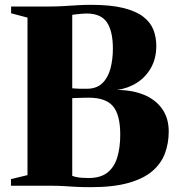

<svg xmlns="http://www.w3.org/2000/svg" viewBox="-20 -770 732 796"><path d="M94 -44V-697L26 -715V-743H185.5Q217 -743 244.5 -744.8Q272 -746.5 299.2 -748.2Q326.5 -750 357 -750Q438 -750 490.8 -737Q543.5 -724 573.5 -701Q603.5 -678 615.8 -647Q628 -616 628 -580Q628 -528.5 606.5 -489.8Q585 -451 548 -427.2Q511 -403.5 464.5 -397Q528 -397 576.2 -377.2Q624.5 -357.5 652 -319Q679.5 -280.5 679.5 -225Q679.5 -176.5 664 -134.5Q648.5 -92.5 612 -61Q575.5 -29.5 513 -11.8Q450.5 6 356.5 6Q319 6 293.5 4.5Q268 3 244 1.5Q220 0 187.5 0H25.5V-27.5ZM279.5 -404Q285.5 -403.5 293 -403Q300.5 -402.5 308 -402.2Q315.5 -402 323.5 -402Q331.5 -402 339 -402Q380.5 -402 404.2 -425Q428 -448 438 -486Q448 -524 448 -568.5Q448 -640 423.5 -677Q399 -714 338.5 -714Q331.5 -714 319.8 -713Q308 -712 296.8 -710.8Q285.5 -709.5 279.5 -708.5ZM279.5 -41Q286.5 -38 297.8 -35.8Q309 -33.5 322 -32.8Q335 -32 348 -32Q396.5 -32 425 -54.2Q453.5 -76.5 466 -117Q478.5 -157.5 478.5 -211.5Q478.5 -294 448.5 -329.5Q418.5 -365 348 -365Q338.5 -365 329 -364.8Q319.5 -364.5 310.5 -364.2Q301.5 -364 293.5 -363.8Q285.5 -363.5 279.5 -363Z"/></svg>

Font: Merriweather 120pt Black
Style: Regular
Weight: 900
Designer: Eben Sorkin
Foundry: Eben Sorkin
Version: Version 2.100